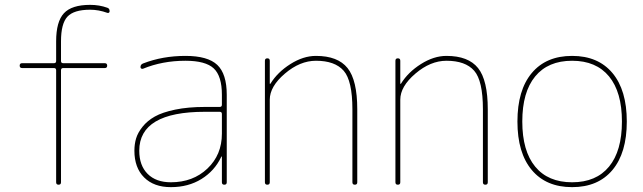

<svg xmlns="http://www.w3.org/2000/svg" viewBox="-20 -760 2645 790"><path d="M71 -480Q61 -480 61 -490Q61 -500 71 -500H202Q211 -500 211 -509V-590Q211 -671 243 -705.5Q275 -740 351 -740Q389 -740 422 -728Q431 -725 431 -714Q431 -710 428.5 -708Q426 -706 422 -707Q386 -720 351 -720Q284 -720 257.5 -691.5Q231 -663 231 -590V-509Q231 -500 240 -500H411Q421 -500 421 -490Q421 -480 411 -480H240Q231 -480 231 -471V-10Q231 0 221 0Q211 0 211 -10V-471Q211 -480 202 -480Z M893 -210V-291Q893 -300 884 -300H823Q553 -300 553 -140Q553 -79 587.5 -44.5Q622 -10 683 -10Q774 -10 833.5 -66.5Q893 -123 893 -210ZM884 -320Q893 -320 893 -329V-370Q893 -447 859.5 -478.5Q826 -510 743 -510Q648 -510 568 -477Q564 -476 561 -478Q558 -480 558 -484Q558 -495 569 -499Q649 -530 743 -530Q835 -530 874 -493Q913 -456 913 -370V-10Q913 0 903 0Q893 0 893 -10V-115Q893 -116 892 -116Q890 -116 890 -114Q863 -57 809 -23.5Q755 10 683 10Q613 10 573 -30Q533 -70 533 -140Q533 -167 540 -190.5Q547 -214 566.5 -238.5Q586 -263 617 -280.5Q648 -298 701 -309Q754 -320 823 -320Z M1070 -10V-510Q1070 -520 1080 -520Q1090 -520 1090 -510V-416Q1090 -415 1091 -415Q1093 -415 1093 -416Q1122 -463 1175 -496.5Q1228 -530 1280 -530Q1370 -530 1410 -480Q1450 -430 1450 -310V-10Q1450 0 1440 0Q1430 0 1430 -10V-310Q1430 -428 1394 -469Q1358 -510 1280 -510Q1214 -510 1152 -457Q1090 -404 1090 -350V-10Q1090 0 1080 0Q1070 0 1070 -10Z M1607 -10V-510Q1607 -520 1617 -520Q1627 -520 1627 -510V-416Q1627 -415 1628 -415Q1630 -415 1630 -416Q1659 -463 1712 -496.5Q1765 -530 1817 -530Q1907 -530 1947 -480Q1987 -430 1987 -310V-10Q1987 0 1977 0Q1967 0 1967 -10V-310Q1967 -428 1931 -469Q1895 -510 1817 -510Q1751 -510 1689 -457Q1627 -404 1627 -350V-10Q1627 0 1617 0Q1607 0 1607 -10Z M2486 -445.5Q2433 -510 2334 -510Q2235 -510 2182 -445.5Q2129 -381 2129 -260Q2129 -139 2182 -74.5Q2235 -10 2334 -10Q2433 -10 2486 -74.5Q2539 -139 2539 -260Q2539 -381 2486 -445.5ZM2500 -60.5Q2441 10 2334 10Q2227 10 2168 -60.5Q2109 -131 2109 -260Q2109 -389 2168 -459.5Q2227 -530 2334 -530Q2441 -530 2500 -459.5Q2559 -389 2559 -260Q2559 -131 2500 -60.5Z"/></svg>

Font: Rounded Mplus 1c Thin
Style: Regular
Weight: 250
Version: Version 1.059.20150529